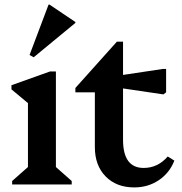

<svg xmlns="http://www.w3.org/2000/svg" viewBox="-20 -805 793 838"><path d="M33 0V-15L102 -76V-355L30 -415V-433L198 -493H224V-76L293 -15V0ZM127 -555 109 -565 192 -785H196L309 -709V-705Z M566 13Q488 13 441 -35Q394 -83 394 -163V-402H309V-421L490 -623H517V-478L690 -504H705V-402L693 -393L517 -419V-195Q517 -72 607 -72Q669 -72 712 -122L741 -104Q720 -50 673 -18.5Q626 13 566 13Z"/></svg>

Font: Platypi Medium
Style: Regular
Weight: 500
Designer: David Sargent
Foundry: Bolt Cutter Type
Version: Version 1.200; ttfautohint (v1.8.4.7-5d5b)